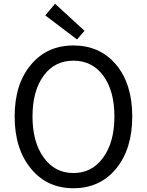

<svg xmlns="http://www.w3.org/2000/svg" viewBox="-20 -989 782 1022"><path d="M146 -90Q58 -195 58 -369Q58 -543 146 -646Q231 -747 371 -747Q511 -747 597 -646Q684 -543 684 -369Q684 -195 597 -90Q511 13 371 13Q231 13 146 -90ZM529 -150Q589 -232 589 -369Q589 -506 529 -587Q470 -666 371 -666Q271 -666 213 -587Q153 -506 153 -369Q153 -232 213 -150Q272 -68 371 -68Q470 -68 529 -150ZM221 -907 273 -969 430 -825 390 -779Z"/></svg>

Font: KaiGen Gothic CN Regular
Style: Regular
Weight: 400
Designer: Ryoko NISHIZUKA  (kana & ideographs); Paul D. Hunt (Latin, Greek & Cyrillic); Wenlong ZHANG  (bopomofo); Sandoll Communi
Foundry: Adobe Systems Incorporated
Version: Version 1.002.20150501